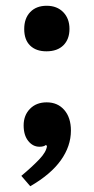

<svg xmlns="http://www.w3.org/2000/svg" viewBox="-20 -488 327 666"><path d="M64 -387.3Q64 -424.5 85 -446.3Q106 -468 141.9 -468Q177.7 -468 199.4 -445.8Q221 -423.6 221 -387.8Q221 -352 200 -331Q179 -310 141 -310Q105 -310 84.5 -330Q64 -350 64 -387.3ZM142 -133Q180 -133 203 -106.5Q226 -80 226 -35Q226 19 191 68Q156 117 85 158L54 122Q90 92 115.5 65.5Q141 39 143 18L139 15Q132 21 117 21Q94 21 78 1Q62 -19 62 -53Q62 -88 84 -110.5Q106 -133 142 -133Z"/></svg>

Font: Domine
Style: Regular
Weight: 400
Designer: Pablo Impallari, Rodrigo Fuenzalida, Brenda Gallo
Foundry: Pablo Impallari, Rodrigo Fuenzalida, Brenda Gallo
Version: Version 2.000;September 19, 2022;FontCreator 14.0.0.2877 64-